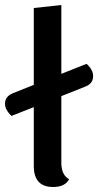

<svg xmlns="http://www.w3.org/2000/svg" viewBox="-67 -732 392 767"><path d="M279 -477Q305 -453 305 -428Q305 -399 276 -387L178 -348V-82Q178 -33 209 -16Q193 15 145 15Q68 15 68 -69V-304L-21 -269Q-47 -293 -47 -318Q-47 -346 -17 -359L68 -393V-700L178 -712V-437Z"/></svg>

Font: Sansita
Style: Regular
Weight: 400
Designer: Pablo Cosgaya
Foundry: Omnibus-Type
Version: Version 1.006;hotconv 1.0.109;makeotfexe 2.5.65596